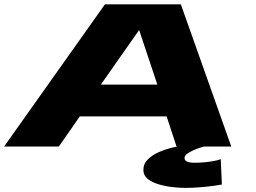

<svg xmlns="http://www.w3.org/2000/svg" viewBox="-20 -696 1218 912"><path d="M-0.5 0 478.5 -675.5H839L1078.5 0H818.5L771.5 -143H359L259.5 0ZM459 -294H727.5L641 -553H640.5ZM861.5 196.5Q832 196.5 797.5 192.5Q763 188.5 731.8 179Q700.5 169.5 680.8 153Q661 136.5 661 111.5Q661 81.5 682.5 60.8Q704 40 733.5 27Q763 14 788.8 7.5Q814.5 1 823.5 0H949Q944.5 1 929.8 5.8Q915 10.5 898 18Q881 25.5 868.8 34.8Q856.5 44 856.5 54.5Q856.5 65 867.2 71Q878 77 905.5 77Q925 77 949 75Q973 73 994.8 69Q1016.5 65 1028.5 60L1034 180.5Q1027 182 999.2 186Q971.5 190 934.2 193.2Q897 196.5 861.5 196.5Z"/></svg>

Font: Anybody UltraExpanded ExtraBold
Style: Italic
Weight: 800
Width: 9
Italic angle: -10°
Designer: Tyler Finck
Foundry: Etcetera Type Company
Version: Version 1.010; ttfautohint (v1.8.3) -l 8 -r 50 -G 200 -x 14 